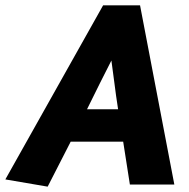

<svg xmlns="http://www.w3.org/2000/svg" viewBox="-80 -689 704 717"><path d="M305 -669H443L571 0H405L380 -160H184L98 8L-60 -19ZM361 -281Q353 -332 347 -380.5Q341 -429 336 -463Q318 -428 294 -380Q270 -332 245 -281Z"/></svg>

Font: Amaranth
Style: Bold Italic
Weight: 700
Italic angle: -12°
Designer: Gesine Todt
Foundry: Gesine Todt
Version: Version 1.001